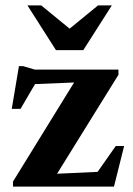

<svg xmlns="http://www.w3.org/2000/svg" viewBox="-20 -690 490 710"><path d="M28 0V-18.5L254 -385L109.5 -379L56 -287.5H23.5L50 -445.5H65L109.5 -432.5H418V-413.5L191 -47.5L341 -54.5L408 -150H439L401.5 0ZM393.5 -670 288 -504.5H187L81.5 -670H132.5L237.5 -584L342.5 -670Z"/></svg>

Font: Newsreader 16pt
Style: Bold
Weight: 700
Designer: Hugues Gentile
Foundry: Production Type
Version: Version 1.003; ttfautohint (v1.8.3)